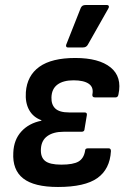

<svg xmlns="http://www.w3.org/2000/svg" viewBox="-20 -734 510 765"><path d="M211 11Q116 11 72.5 -23Q29 -57 33 -126Q35 -177 65 -210Q95 -243 145 -253V-255Q112 -267 96 -296Q80 -325 83 -367Q88 -433 137 -468Q186 -503 280 -503Q374 -503 420.5 -465.5Q467 -428 452 -358Q450 -346 441 -346H358Q347 -346 348 -357Q354 -386 334 -400Q314 -414 273 -414Q232 -414 209 -397Q186 -380 185 -346Q184 -317 200.5 -301.5Q217 -286 255 -286H317Q328 -286 326 -275L317 -221Q317 -209 305 -209H233Q193 -209 169 -192Q145 -175 143 -141Q141 -108 159.5 -93Q178 -78 224 -78Q272 -78 293 -90.5Q314 -103 319 -133Q319 -143 330 -143H413Q422 -143 422 -132Q418 -60 368 -24.5Q318 11 211 11ZM250 -545Q245 -545 243.5 -549.5Q242 -554 245 -559L302 -703Q305 -709 309.5 -711.5Q314 -714 321 -714H406Q412 -714 413.5 -709.5Q415 -705 411 -699L330 -556Q324 -545 311 -545Z"/></svg>

Font: Sofia Sans Semi Condensed
Style: Bold Italic
Weight: 700
Italic angle: -9°
Version: Version 4.100